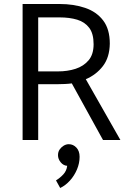

<svg xmlns="http://www.w3.org/2000/svg" viewBox="-20 -700 632 960"><path d="M278 -613Q328 -613 366 -601.5Q404 -590 426 -561Q448 -532 448 -479Q448 -428 423 -398.5Q398 -369 358 -356Q318 -343 270 -343H171V-613ZM93 -680V0H171V-279H267Q284 -279 304.5 -280Q325 -281 339 -283L495 0H582L409 -304Q461 -326 494.5 -369.5Q528 -413 529 -482Q529 -554 496 -597.5Q463 -641 406 -660.5Q349 -680 278 -680ZM324 21Q310 21 297.5 29Q285 37 277.5 48.5Q270 60 270 76Q270 95 283.5 111.5Q297 128 316 129Q313 154 297 171.5Q281 189 260 202L281 240Q308 227 330 202.5Q352 178 365 147Q378 116 378 84Q378 55 362 38Q346 21 324 21Z"/></svg>

Font: Catamaran
Style: Regular
Weight: 400
Designer: Pria Ravichandran
Version: Version 2.000